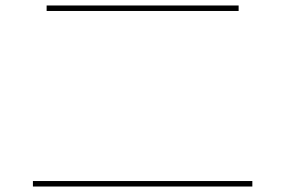

<svg xmlns="http://www.w3.org/2000/svg" viewBox="-20 -710 1040 700"><path d="M100 -30V-50H900V-30ZM150 -670V-690H850V-670Z"/></svg>

Font: M PLUS 1 Thin
Style: Regular
Weight: 100
Designer: Coji Morishita
Foundry: UNDERFOREST DESIGN
Version: Version 1.001